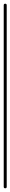

<svg xmlns="http://www.w3.org/2000/svg" viewBox="-20 -1010 56 1030"><path d="M0 -8H16V-982H0ZM8 -16Q4 -16 2 -14Q0 -12 0 -8Q0 -4 2 -2Q4 0 8 0Q12 0 14 -2Q16 -4 16 -8Q16 -12 14 -14Q12 -16 8 -16ZM8 -990Q4 -990 2 -988Q0 -986 0 -982Q0 -978 2 -976Q4 -974 8 -974Q12 -974 14 -976Q16 -978 16 -982Q16 -986 14 -988Q12 -990 8 -990Z"/></svg>

Font: Wavefont ExtraLight
Style: Regular
Weight: 250
Version: Version 3.004;gftools[0.9.33]